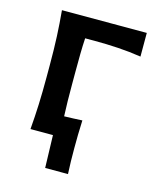

<svg xmlns="http://www.w3.org/2000/svg" viewBox="-99 -568 640 776"><g transform="rotate(15 221.0 -180.0)"><path d="M65.5 0Q70 -54.5 72 -105.2Q74 -156 74 -218V-268Q74 -337.5 71.5 -390.2Q69 -443 64 -497H419V-398Q371 -405.5 322 -408.5Q273 -411.5 226.5 -411.5H184Q182 -379.5 181.5 -345Q181 -310.5 181 -268V-218Q181 -181 181.5 -148.5Q182 -116 183.5 -85Q202.5 -85.5 221.5 -86.2Q240.5 -87 259 -88Q257.5 -56 257 -27.2Q256.5 1.5 256.5 29Q256.5 56 257 82.8Q257.5 109.5 259 136.5H163.5L159.5 0Z"/></g></svg>

Font: Commissioner Flair Medium
Style: Regular
Weight: 500
Designer: Kostas Bartsokas
Foundry: Kostas Bartsokas
Version: Version 1.000; ttfautohint (v1.8.3)